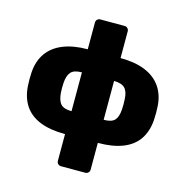

<svg xmlns="http://www.w3.org/2000/svg" viewBox="-127 -829 1098 1137"><g transform="rotate(15 422.5 -260.0)"><path d="M348 190Q337 190 329.5 182.5Q322 175 322 164V0Q230 0 168 -25Q106 -50 73.5 -98.5Q41 -147 36 -216Q33 -260 36 -304Q41 -373 75.5 -421.5Q110 -470 172.5 -495Q235 -520 322 -520V-684Q322 -695 329.5 -702.5Q337 -710 348 -710H497Q508 -710 515.5 -702.5Q523 -695 523 -684V-520Q611 -520 673 -495Q735 -470 769.5 -421.5Q804 -373 809 -304Q812 -260 809 -216Q804 -147 771.5 -98.5Q739 -50 677 -25Q615 0 523 0V164Q523 175 515.5 182.5Q508 190 497 190ZM324 -141V-379Q276 -379 257 -357.5Q238 -336 235 -291Q234 -278 234 -259.5Q234 -241 235 -229Q239 -181 258.5 -161Q278 -141 324 -141ZM521 -141Q569 -141 588 -161.5Q607 -182 610 -229Q611 -241 611 -259.5Q611 -278 610 -291Q608 -338 587.5 -358.5Q567 -379 521 -379Z"/></g></svg>

Font: Rubik Light ExtraBold
Style: Regular
Weight: 800
Version: Version 2.104